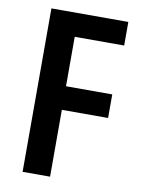

<svg xmlns="http://www.w3.org/2000/svg" viewBox="-82 -770 606 826"><g transform="rotate(10 221.0 -357.0)"><path d="M195 0H75V-714H411V-611H195V-395H397V-292H195Z"/></g></svg>

Font: Noto Sans Ethiopic Condensed SemiBold
Style: Regular
Weight: 600
Width: 3
Designer: Monotype Design Team
Foundry: Monotype Imaging Inc.
Version: Version 2.102; ttfautohint (v1.8.4.7-5d5b)